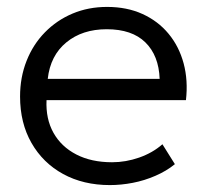

<svg xmlns="http://www.w3.org/2000/svg" viewBox="-20 -520 598 555"><path d="M297.5 15Q221 15 162.5 -17Q104 -49 71 -106.8Q38 -164.5 38 -241Q38 -296.5 56.8 -344Q75.5 -391.5 109.8 -426.5Q144 -461.5 189.8 -480.8Q235.5 -500 289.5 -500Q347 -500 392 -479.5Q437 -459 467.2 -422.5Q497.5 -386 510.8 -336.8Q524 -287.5 517.5 -230.5H114.5Q112 -176.5 134.5 -136.2Q157 -96 200.5 -73.5Q244 -51 304 -51Q343.5 -51 382.2 -64.5Q421 -78 449.5 -103L485.5 -45.5Q461 -25.5 429.2 -11.8Q397.5 2 363.8 8.5Q330 15 297.5 15ZM118 -292H441.5Q439 -359.5 400.2 -397.5Q361.5 -435.5 288.5 -435.5Q218 -435.5 171.8 -397.5Q125.5 -359.5 118 -292Z"/></svg>

Font: Geologica Thin Roman ExtraLight
Style: Regular
Weight: 250
Version: Version 1.010;gftools[0.9.28]